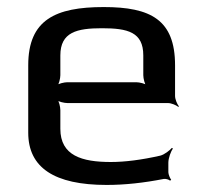

<svg xmlns="http://www.w3.org/2000/svg" viewBox="-20 -514 575 544"><path d="M274 -494C137 -494 60 -458 60 -329V-138C60 -39 134 10 282 10C334 10 388 4 444 -7C450 -8 459 -5 462 -2L465 -5C462 -8 457 -20 457 -26V-53C457 -66 464 -85 470 -93L467 -95C461 -88 446 -76 434 -73C381 -61 334 -55 294 -55C212 -55 151 -73 151 -149V-202C151 -211 147 -228 142 -233L140 -231C145 -226 162 -222 171 -222H456C465 -222 480 -216 485 -211L487 -213C482 -218 476 -233 476 -242V-329C476 -458 407 -494 274 -494ZM269 -434C342 -434 386 -423 386 -357V-301C386 -292 390 -275 395 -270L397 -272C392 -277 375 -281 366 -281H171C162 -281 145 -277 140 -272L142 -270C147 -275 151 -292 151 -301V-357C151 -423 198 -434 269 -434Z"/></svg>

Font: Gamestation Storm
Style: Regular
Weight: 400
Designer: Jonas Hecksher
Foundry: Jonas Hecksher, Playtypeª, e-types AS
Version: Version 1.003